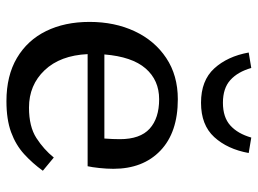

<svg xmlns="http://www.w3.org/2000/svg" viewBox="-122 -666 800 596"><g transform="rotate(90 278.0 -368.0)"><path d="M288 -462Q229 -462 192.5 -420Q156 -378 149 -292H410Q411 -306 411.5 -317Q412 -328 412 -340Q412 -403 379.5 -432.5Q347 -462 288 -462ZM294 12Q215 12 160 -20.5Q105 -53 76.5 -111Q48 -169 48 -246Q48 -324 77 -386Q106 -448 160 -484Q214 -520 288 -520Q391 -520 447.5 -466Q504 -412 504 -320Q504 -299 501.5 -276Q499 -253 496 -240H148Q152 -155 198 -106.5Q244 -58 314 -58Q373 -58 408.5 -81Q444 -104 469 -135L510 -101Q487 -69 458.5 -43Q430 -17 390.5 -2.5Q351 12 294 12ZM143 -740 191 -748Q203 -706 228.5 -683Q254 -660 299 -660Q344 -660 369.5 -683Q395 -706 407 -748L455 -740Q443 -674 405.5 -633Q368 -592 299 -592Q230 -592 192.5 -633Q155 -674 143 -740Z"/></g></svg>

Font: Source Serif 4 Caption
Style: Regular
Weight: 400
Designer: Frank Grießhammer
Foundry: Adobe Systems Incorporated
Version: Version 4.004;hotconv 1.0.117;makeotfexe 2.5.65602